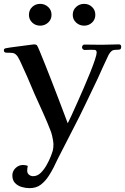

<svg xmlns="http://www.w3.org/2000/svg" viewBox="-22 -770 648 995"><path d="M606 -528Q606 -515 598.5 -513.5Q591 -512 581 -512Q565 -512 557 -506Q549 -500 541 -486Q526 -455 512 -424Q498 -393 484 -362Q453 -298 422.5 -233.5Q392 -169 359 -106Q338 -66 318 -26Q298 14 277 54Q267 76 255.5 98.5Q244 121 231 141Q213 169 189.5 187Q166 205 131 205Q111 205 90.5 199Q70 193 56 178.5Q42 164 42 139Q42 117 58.5 101Q75 85 97 85Q112 85 122 90Q119 102 119 115Q119 128 128.5 135.5Q138 143 149 143Q172 143 189.5 125.5Q207 108 220 84.5Q233 61 240 43Q248 23 251.5 10.5Q255 -2 255 -24Q255 -30 253 -42Q251 -54 248 -67Q245 -80 243 -85Q224 -135 201.5 -184.5Q179 -234 157 -283Q139 -327 120 -370Q101 -413 81 -456Q78 -461 75.5 -466Q73 -471 70 -476Q58 -494 43.5 -495.5Q29 -497 11 -497Q-2 -497 -2 -510Q-2 -518 8 -520Q10 -521 31.5 -524Q53 -527 80.5 -530.5Q108 -534 130 -537Q152 -540 154 -540Q164 -540 169 -536Q172 -533 183.5 -505.5Q195 -478 211.5 -436.5Q228 -395 246.5 -347.5Q265 -300 282 -255.5Q299 -211 311.5 -177.5Q324 -144 329 -131Q335 -142 348 -170.5Q361 -199 378 -237Q395 -275 413 -316.5Q431 -358 446 -395.5Q461 -433 470 -460.5Q479 -488 479 -497Q479 -511 468 -511.5Q457 -512 447 -512Q440 -512 432.5 -511.5Q425 -511 417 -511Q412 -511 407.5 -515Q403 -519 403 -524Q403 -529 406 -534Q409 -539 415 -539Q438 -539 460.5 -538.5Q483 -538 505 -538Q528 -538 550 -539Q572 -540 594 -540Q606 -540 606 -528ZM245 -693Q245 -669 227.5 -653Q210 -637 186 -637Q162 -637 145 -653Q128 -669 128 -693Q128 -718 145 -734Q162 -750 186 -750Q210 -750 227.5 -734Q245 -718 245 -693ZM472 -693Q472 -669 455 -653Q438 -637 414 -637Q390 -637 372.5 -653Q355 -669 355 -693Q355 -718 372.5 -734Q390 -750 414 -750Q438 -750 455 -734Q472 -718 472 -693Z"/></svg>

Font: Kaisei Tokumin Medium
Style: Regular
Weight: 500
Designer: Font-Kai, 金井和夫
Foundry: KAZUO KANAI
Version: Version 5.003